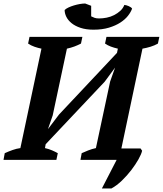

<svg xmlns="http://www.w3.org/2000/svg" viewBox="-44 -910 927 1093"><path d="M277 0H-24L-17 -38Q5 -48 27.5 -56Q50 -64 72 -67L192 -633Q172 -637 152 -644Q132 -651 116 -662L124 -700H425L417 -662Q400 -653 380 -645.5Q360 -638 337 -633L256 -253L229 -175L292 -258L622 -609L627 -633Q605 -638 586.5 -645Q568 -652 554 -662L562 -700H863L855 -662Q836 -651 813 -644Q790 -637 767 -633L647 -65H756L765 -52Q761 -33 744.5 -3.5Q728 26 704 57.5Q680 89 650 118Q620 147 590 163H536L620 0H414L421 -38Q436 -45 457.5 -53.5Q479 -62 502 -67L583 -446L611 -525L552 -445L216 -89L212 -67Q234 -62 252.5 -54Q271 -46 285 -38ZM488 -741Q446 -741 414.5 -751.5Q383 -762 363 -778.5Q343 -795 333.5 -814.5Q324 -834 324 -853Q332 -861 346 -867.5Q360 -874 376.5 -879Q393 -884 410 -887Q427 -890 441 -890L475 -877V-817Q485 -812 494.5 -808.5Q504 -805 520 -805Q541 -805 563.5 -809.5Q586 -814 605.5 -824Q625 -834 640.5 -848Q656 -862 664 -882Q675 -881 689 -875Q703 -869 708 -861Q701 -841 684.5 -820Q668 -799 641 -781.5Q614 -764 576 -752.5Q538 -741 488 -741Z"/></svg>

Font: PT Serif
Style: Bold Italic
Weight: 700
Italic angle: -12°
Designer: A.Korolkova, O.Umpeleva, V.Yefimov
Foundry: ParaType Ltd
Version: Version 1.000W OFL